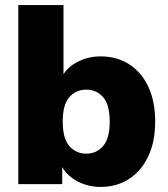

<svg xmlns="http://www.w3.org/2000/svg" viewBox="-20 -725 660 756"><path d="M376 11Q327 11 286 -10.5Q245 -32 225 -67V0H52V-705H230V-433Q251 -465 290.5 -484Q330 -503 376 -503Q440 -503 488.5 -472Q537 -441 564 -383.5Q591 -326 591 -246Q591 -167 563.5 -109Q536 -51 487.5 -20Q439 11 376 11ZM320 -120Q360 -120 386 -150Q412 -180 412 -246Q412 -313 386 -342.5Q360 -372 320 -372Q279 -372 253 -342.5Q227 -313 227 -246Q227 -180 253 -150Q279 -120 320 -120Z"/></svg>

Font: Nunito Sans Black
Style: Regular
Weight: 900
Designer: Vernon Adams
Foundry: Vernon Adams
Version: Version 3.006; ttfautohint (v1.8.3)